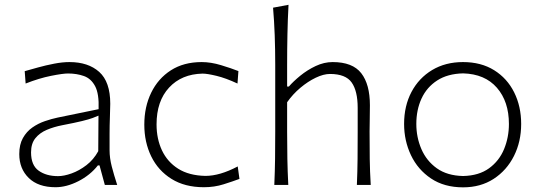

<svg xmlns="http://www.w3.org/2000/svg" viewBox="-20 -782 2283 812"><path d="M214.8 9.8Q141.6 9.8 101.6 -29.3Q61.5 -68.4 61.5 -130.4Q61.5 -170.9 76.9 -198.2Q92.3 -225.6 116.7 -242.7Q141.1 -259.8 169.4 -269.5Q197.8 -279.3 223.6 -284.7L397 -320.3Q399.4 -385.3 382.3 -417.5Q365.2 -449.7 335 -460.4Q304.7 -471.2 267.6 -471.2Q245.6 -471.2 195.6 -461.2Q145.5 -451.2 88.4 -428.7L84.5 -481Q107.9 -487.8 140.9 -496.8Q173.8 -505.9 209 -512.7Q244.1 -519.5 273.9 -519.5Q353 -519.5 399.7 -477.8Q446.3 -436 446.3 -343.3Q446.3 -320.8 444.8 -286.1Q443.4 -251.5 443.4 -216.8V-146Q443.4 -114.3 452.6 -78.1Q461.9 -42 475.6 0H423.3L400.9 -82.5H394Q361.3 -41 311.3 -15.6Q261.2 9.8 214.8 9.8ZM225.6 -37.1Q250.5 -37.1 282.7 -48.6Q314.9 -60.1 345.5 -83.5Q376 -106.9 395.5 -142.6L396.5 -293Q387.2 -288.6 371.8 -283Q356.4 -277.3 326.7 -270Q296.9 -262.7 243.2 -252.4Q208 -245.6 178 -232.9Q147.9 -220.2 129.6 -197.5Q111.3 -174.8 111.3 -137.7Q111.3 -83 143.6 -60.1Q175.8 -37.1 225.6 -37.1Z M842.3 9.8Q761.7 9.8 705.3 -25.4Q648.9 -60.5 619.6 -120.6Q590.3 -180.7 590.3 -254.9Q590.3 -330.1 619.4 -389.9Q648.4 -449.7 702.6 -484.6Q756.8 -519.5 833 -519.5Q872.1 -519.5 915.3 -506.3Q958.5 -493.2 988.3 -481.4L984.4 -428.7Q935.1 -451.7 895.8 -461.2Q856.4 -470.7 836.9 -470.7Q748 -468.8 695.1 -411.6Q642.1 -354.5 642.1 -255.9Q642.1 -194.8 665 -146Q688 -97.2 733.6 -68.4Q779.3 -39.6 848.6 -38.1Q909.7 -38.1 985.4 -78.1L992.7 -25.4Q965.3 -15.1 926 -2.7Q886.7 9.8 842.3 9.8Z M1140.1 0Q1142.6 -57.1 1143.3 -110.1Q1144 -163.1 1144 -226.1V-507.8Q1144 -573.2 1141.8 -633.3Q1139.6 -693.4 1134.8 -749.5L1200.2 -761.7Q1196.8 -698.7 1195.6 -636.5Q1194.3 -574.2 1194.3 -507.8V-416H1201.7Q1220.2 -437.5 1249.8 -461.7Q1279.3 -485.8 1314.9 -502.7Q1350.6 -519.5 1386.7 -519.5Q1471.2 -519.5 1507.8 -472.4Q1544.4 -425.3 1544.4 -336.9Q1544.4 -304.2 1543.7 -275.9Q1543 -247.6 1543 -226.1Q1543 -163.1 1543.7 -110.1Q1544.4 -57.1 1547.9 0H1489.3Q1491.7 -57.1 1492.2 -109.9Q1492.7 -162.6 1492.7 -224.6V-326.2Q1492.7 -397 1467.3 -433.1Q1441.9 -469.2 1375.5 -469.2Q1348.6 -469.2 1315.4 -453.4Q1282.2 -437.5 1250.2 -410.6Q1218.3 -383.8 1194.3 -349.6V-224.6Q1194.3 -162.6 1195.3 -109.9Q1196.3 -57.1 1199.2 0Z M1938.5 10.3Q1858.9 10.3 1803 -27.1Q1747.1 -64.5 1718 -125.7Q1689 -187 1689 -257.8Q1689 -334 1720.2 -393.1Q1751.5 -452.1 1807.6 -485.8Q1863.8 -519.5 1938 -519.5Q2014.6 -519.5 2069.8 -485.1Q2125 -450.7 2154.5 -391.4Q2184.1 -332 2184.1 -257.8Q2184.1 -183.1 2153.6 -122.3Q2123 -61.5 2067.9 -25.6Q2012.7 10.3 1938.5 10.3ZM1938.5 -37.6Q2005.4 -39.1 2048.3 -70.3Q2091.3 -101.6 2111.8 -151.4Q2132.3 -201.2 2132.3 -257.8Q2132.3 -352.5 2081.5 -410.9Q2030.8 -469.2 1938.5 -471.7Q1873 -470.2 1828.9 -441.7Q1784.7 -413.1 1762.7 -365.2Q1740.7 -317.4 1740.7 -257.8Q1740.7 -201.2 1762.2 -151.4Q1783.7 -101.6 1827.4 -70.3Q1871.1 -39.1 1938.5 -37.6Z"/></svg>

Font: Pinar DS1-Light
Style: Regular
Weight: 300
Designer: Amin Abedi
Version: Version 2.000